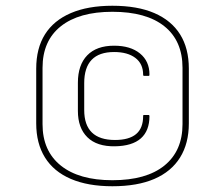

<svg xmlns="http://www.w3.org/2000/svg" viewBox="-20 -636 743 668"><path d="M371 12Q286 12 226.5 -13.5Q167 -39 136.5 -88Q106 -137 106 -207V-397Q106 -468 136.5 -516.5Q167 -565 226.5 -590.5Q286 -616 371 -616Q458 -616 517 -590.5Q576 -565 606.5 -516.5Q637 -468 637 -397V-207Q637 -137 606.5 -88Q576 -39 517 -13.5Q458 12 371 12ZM371 -9Q489 -9 552 -60Q615 -111 615 -204V-400Q615 -494 552 -544.5Q489 -595 371 -595Q255 -595 191.5 -544.5Q128 -494 128 -400V-204Q128 -111 191.5 -60Q255 -9 371 -9ZM380 -127Q317 -126 284 -158.5Q251 -191 251 -250V-348Q251 -410 283.5 -443.5Q316 -477 377 -477Q434 -477 467 -450Q500 -423 500 -377Q500 -372 498 -372H481Q478 -372 478 -376Q478 -414 451 -434.5Q424 -455 377 -455Q325 -455 299 -428Q273 -401 273 -347V-253Q273 -149 380 -149Q429 -149 453.5 -169.5Q478 -190 478 -232Q478 -235 479 -235.5Q480 -236 481 -236H497Q500 -236 500 -232Q500 -181 470 -154.5Q440 -128 380 -127Z"/></svg>

Font: Sofia Sans Thin
Style: Italic
Weight: 250
Italic angle: -9°
Version: Version 4.100-B